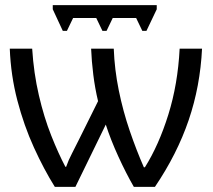

<svg xmlns="http://www.w3.org/2000/svg" viewBox="-20 -726 829 746"><path d="M765 -537Q758 -391 713 -259Q668 -127 582 0H500Q470 -52 440 -117.5Q410 -183 391 -242L273 0H193Q151 -67 112 -152.5Q73 -238 47.5 -335.5Q22 -433 18 -537H105Q111 -442 131 -356Q151 -270 179 -199.5Q207 -129 234 -78H237Q246 -104 260 -130.5Q274 -157 287 -184L361 -333Q349 -383 342.5 -435.5Q336 -488 334 -537H422Q425 -456 441.5 -375Q458 -294 484 -218Q510 -142 539 -76H543Q597 -162 634 -280.5Q671 -399 678 -537ZM589 -706V-690L549 -606H533L509 -656H418L394 -606H378L354 -656H264L240 -606H224L185 -690V-706Z"/></svg>

Font: Noto IKEA Latin
Style: Regular
Weight: 400
Designer: Monotype Design Team
Foundry: Monotype Imaging Inc.
Version: Version 1.0